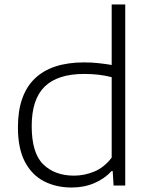

<svg xmlns="http://www.w3.org/2000/svg" viewBox="-20 -828 672 857"><path d="M300 9Q230.5 9 176.2 -19Q122 -47 91 -106.2Q60 -165.5 60 -259.5Q60 -404.5 135 -477Q210 -549.5 355.5 -549.5Q389 -549.5 420.8 -546Q452.5 -542.5 478.5 -538V-808H539V0H487L483 -64.5H478Q446.5 -30 400.8 -10.5Q355 9 300 9ZM310.5 -44Q356.5 -44 400.8 -62.2Q445 -80.5 478.5 -124.5V-483.5Q424 -498 356 -498Q237.5 -498 179.5 -441.5Q121.5 -385 121.5 -265Q121.5 -144.5 173.2 -94.2Q225 -44 310.5 -44Z"/></svg>

Font: Encode Sans Expanded Light
Style: Regular
Weight: 300
Width: 7
Designer: Multiple Designers
Foundry: Impallari Type
Version: Version 3.000; ttfautohint (v1.8.3) -l 8 -r 50 -G 200 -x 14 